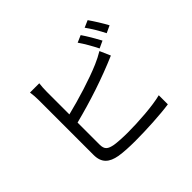

<svg xmlns="http://www.w3.org/2000/svg" viewBox="-181 -1082 1361 1361"><g transform="rotate(-45 500.0 -401.5)"><path d="M838 -824 785 -801C813 -763 846 -707 868 -663L922 -688C903 -725 864 -787 838 -824ZM728 -784 675 -761C702 -723 736 -663 756 -622L810 -647C789 -687 753 -748 728 -784ZM279 -750H186C190 -727 192 -693 192 -669V-119C192 -38 235 -3 312 11C353 18 413 21 472 21C581 21 731 13 818 0V-91C735 -69 582 -59 476 -59C427 -59 375 -62 344 -67C295 -77 274 -90 274 -141V-361C446 -405 614 -460 777 -530L742 -610C714 -593 684 -578 654 -565C550 -520 392 -472 274 -443V-669C274 -697 276 -727 279 -750Z"/></g></svg>

Font: DAIFUKU Sans JP
Style: Regular
Weight: 400
Designer: Original font ‘Source Han Sans JP’ : Ryoko NISHIZUKA  (kana, bopomofo & ideographs); Paul D. Hunt (Latin, Greek & Cyrill
Foundry: Daifuku
Version: Version 1.001